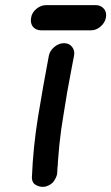

<svg xmlns="http://www.w3.org/2000/svg" viewBox="-20 -712 433 747"><path d="M203 -46Q203 -40 202 -34Q199 -21 189.5 -7Q180 7 157 14Q152 15 146 15Q133 15 119 7.5Q105 0 104 -20Q109 -141 128 -257.5Q147 -374 170 -495Q174 -515 191.5 -529.5Q209 -544 229 -544Q249 -544 260 -530Q269 -519 269 -505Q269 -500 268 -495L258 -443Q240 -351 227 -265Q217 -207 211 -149L206 -91L205 -77V-71Q203 -59 203 -46ZM140 -594Q120 -594 108 -608Q100 -619 100 -633Q100 -638 101 -643Q104 -663 121.5 -677.5Q139 -692 159 -692H353Q373 -692 385 -677Q393 -667 393 -653Q393 -648 392 -643Q388 -623 371 -608.5Q354 -594 334 -594Z"/></svg>

Font: Bad Comic
Style: Italic
Weight: 400
Italic angle: -11°
Designer: GGBotNet
Foundry: GGBotNet
Version: 0.95